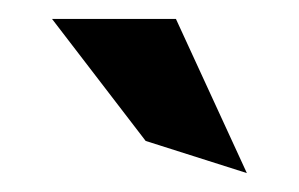

<svg xmlns="http://www.w3.org/2000/svg" viewBox="-20 -777 316 203"><path d="M241 -594 166 -757H35L134 -628Z"/></svg>

Font: Charger
Style: Bd
Weight: 400
Designer: Jasper
Foundry: Cannot Into Space Fonts
Version: Version 0.98